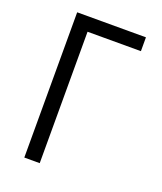

<svg xmlns="http://www.w3.org/2000/svg" viewBox="-136 -824 772 913"><g transform="rotate(20 250.0 -367.5)"><path d="M96 0V-735H444V-665H174V0Z"/></g></svg>

Font: Iosevka Term Curly
Style: Regular
Weight: 400
Designer: Belleve Invis
Foundry: Belleve Invis
Version: Version 32.3.0